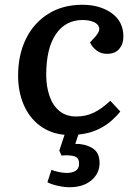

<svg xmlns="http://www.w3.org/2000/svg" viewBox="-20 -553 586 806"><path d="M272 233Q250 233 223 227Q196 221 179 212L196 160Q208 165 226.5 169Q245 173 260 173Q283 173 297.5 164Q312 155 312 133Q312 107 288.5 102Q265 97 238 100L229 79L251 13Q190 7 146 -26.5Q102 -60 79 -114.5Q56 -169 56 -236Q56 -322 88.5 -389Q121 -456 182 -494.5Q243 -533 326 -533Q399 -533 448.5 -498Q498 -463 498 -399Q498 -368 480.5 -347.5Q463 -327 429 -327Q404 -327 385.5 -341Q367 -355 358 -375L381 -400Q400 -422 396 -437.5Q392 -453 372.5 -461Q353 -469 327 -469Q255 -469 214.5 -409.5Q174 -350 174 -239Q174 -191 187.5 -151Q201 -111 229 -87.5Q257 -64 300 -64Q340 -64 373.5 -80Q407 -96 443 -130L485 -85Q473 -69 450 -48Q427 -27 392 -10Q357 7 309 12L296 51Q335 50 366.5 68Q398 86 398 131Q398 175 363.5 204Q329 233 272 233Z"/></svg>

Font: Literata 7pt Medium
Style: Italic
Weight: 500
Italic angle: -2°
Designer: Latin by Veronika Burian and Jose Scaglione. Greek by Irene Vlachou. Cyrillic by Vera Evstafieva
Foundry: TypeTogether
Version: Version 3.002